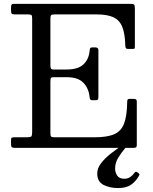

<svg xmlns="http://www.w3.org/2000/svg" viewBox="-20 -770 798 1000"><path d="M123 -695C133.3 -695 140 -694.1 143 -692.2C146 -690.4 147.5 -684.3 147.5 -674V-83C147.5 -70.7 146.1 -62.9 143.2 -59.8C140.4 -56.6 132.8 -55 120.5 -55H55.5C48.8 -55 44.2 -54.3 41.5 -53C38.8 -51.7 37.5 -47.7 37.5 -41V-18C37.5 -10 39 -5 42 -3C45 -1 50.2 0 57.5 0H676.5C683.2 0 687.5 -1.1 689.5 -3.2C691.5 -5.4 692.5 -10 692.5 -17V-240C692.5 -246.7 690.9 -250.8 687.8 -252.5C684.6 -254.2 679.8 -255 673.5 -255H654.5C650.2 -255 647.1 -254 645.2 -252C643.4 -250 642.5 -245.7 642.5 -239C641.8 -191 636.5 -153.7 626.5 -127C616.5 -100.3 599.3 -81.7 575 -71C550.7 -60.3 516.5 -55 472.5 -55H264.5C254.8 -55 248.8 -56.3 246.2 -59C243.8 -61.7 242.5 -67.7 242.5 -77V-346C242.5 -355 243.5 -360.9 245.5 -363.8C247.5 -366.6 252.8 -368 261.5 -368H327.5C367.2 -368 396.2 -358.2 414.8 -338.5C433.2 -318.8 443.8 -294.3 446.5 -265C447.2 -257.3 448.8 -252.6 451.5 -250.8C454.2 -248.9 457 -248 460 -248H476.5C483.8 -248 488.3 -249.3 490 -252C491.7 -254.7 492.5 -260 492.5 -268V-508C492.5 -518 487.3 -523 477 -523H460.5C455.5 -523 452.2 -522 450.5 -520C448.8 -518 447.7 -513.7 447 -507C444.7 -477.7 434.2 -453.8 415.5 -435.5C396.8 -417.2 367.5 -408 327.5 -408H259.5C251.5 -408 246.7 -409.8 245 -413.5C243.3 -417.2 242.5 -422.7 242.5 -430V-673C242.5 -682.7 243.9 -688.8 246.8 -691.2C249.6 -693.8 255.5 -695 264.5 -695H482.5C519.8 -695 549.2 -690.1 570.5 -680.2C591.8 -670.4 607.2 -653.8 616.8 -630.2C626.2 -606.8 631.5 -574.7 632.5 -534C632.8 -527.7 633.8 -522.9 635.2 -519.8C636.8 -516.6 641.2 -515 648.5 -515H668.5C677.2 -515 681.7 -516.3 682 -519C682.3 -521.7 682.5 -527 682.5 -535V-726C682.5 -737.7 680.9 -744.6 677.8 -746.8C674.6 -748.9 667.2 -750 655.5 -750H54.5C47.2 -750 42.5 -748.8 40.5 -746.2C38.5 -743.8 37.5 -738.7 37.5 -731V-716C37.5 -708.3 38.4 -702.9 40.2 -699.8C42.1 -696.6 47.2 -695 55.5 -695ZM594.5 209.5C623.8 209.5 646.8 203.5 663.5 191.5C680.2 179.5 693.5 164.3 703.5 146C705.5 142.3 706.5 139.7 706.5 138C706.5 136.3 704.8 134.3 701.5 132L694.5 127C689.2 122.7 684.3 123.8 680 130.5C674.7 138.5 667.6 145.6 658.8 151.8C649.9 157.9 639.3 161 627 161C609.7 161 597.4 155.4 590.2 144.2C583.1 133.1 579.5 121.2 579.5 108.5C579.5 88.2 584.9 69.2 595.8 51.5C606.6 33.8 617.7 18.5 629 5.5C633 0.8 636.1 -3.3 638.2 -7C640.4 -10.7 640.3 -13.8 638 -16.5C634 -21.5 626 -19.8 614 -11.5C596.3 0.5 577.6 14.2 557.8 29.5C537.9 44.8 521.1 61.3 507.2 79C493.4 96.7 486.5 114.8 486.5 133.5C486.5 162.2 497.4 182 519.2 193C541.1 204 566.2 209.5 594.5 209.5Z"/></svg>

Font: Besley*
Style: Regular
Weight: 400
Designer: Owen Earl
Foundry: indestructible type*
Version: Version 3.000; ttfautohint (v1.8.3)